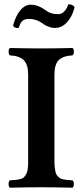

<svg xmlns="http://www.w3.org/2000/svg" viewBox="-20 -870 383 892"><path d="M232.9 -523.9V-121.1Q232.9 -103 234.6 -90.1Q236.3 -77.1 238.8 -67.9Q241.2 -58.6 247.3 -52.2Q253.4 -45.9 258.5 -42.2Q263.7 -38.6 274.2 -36.6Q284.7 -34.7 293 -33.9Q301.3 -33.2 316.9 -32.2Q323.2 -27.8 323.2 -15.1Q323.2 -2.4 316.9 2Q232.9 0 172.9 0Q109.9 0 25.9 2Q20 -2.4 20 -15.1Q20 -27.8 25.9 -32.2Q43.9 -33.2 53.2 -34.2Q62.5 -35.2 74.2 -38.1Q85.9 -41 91.3 -46.6Q96.7 -52.2 102.1 -61.8Q107.4 -71.3 109.1 -85.9Q110.8 -100.6 110.8 -121.1V-523.9Q110.8 -569.3 91.1 -589.8Q71.3 -610.4 25.9 -612.8Q20 -617.2 20 -629.9Q20 -642.6 25.9 -647Q111.8 -645 171.9 -645Q234.9 -645 316.9 -647Q323.2 -642.6 323.2 -629.9Q323.2 -617.2 316.9 -612.8Q272 -610.4 252.4 -590.1Q232.9 -569.8 232.9 -523.9ZM250 -804.2Q280.8 -804.2 297.9 -850.1Q307.6 -850.6 316.2 -846.2Q324.7 -841.8 326.2 -835Q314.9 -791 290.5 -765.6Q266.1 -740.2 235.8 -740.2Q204.6 -740.2 171.9 -765.1Q145 -782.2 115.2 -782.2Q96.2 -782.2 85.4 -773.9Q74.7 -765.6 66.9 -740.2Q43.5 -738.3 41 -752.9Q52.7 -795.9 74.2 -822Q95.7 -848.1 123 -848.1Q158.2 -848.1 195.8 -819.8Q215.8 -804.2 250 -804.2Z"/></svg>

Font: Common Serif SemiBold
Style: Regular
Weight: 600
Designer: Philipp H. Poll, Khaled Hosny
Foundry: Stefan Peev, Context Ltd.
Version: Version 1.026